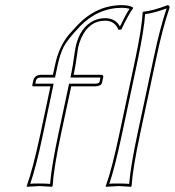

<svg xmlns="http://www.w3.org/2000/svg" viewBox="-20 -718 674 741"><path d="M280.3 -622.1Q353 -697.8 450.2 -698.2Q480.5 -697.8 493.7 -689V-686Q476.6 -663.6 448.2 -604L437 -603Q423.8 -637.2 386.7 -638.2Q323.2 -638.2 293 -569.8Q285.6 -552.7 281.7 -535.2Q280.3 -527.8 276.9 -503.4Q271 -460.4 266.1 -439L264.2 -429.2H372.1Q378.4 -427.7 378.9 -422.9L373.5 -397.9Q370.1 -385.7 347.7 -384.8H254.9L215.3 -200.2Q187 -67.4 183.1 0L180.2 2.9Q178.2 2.9 132.8 0L83.5 2.9L83 0Q106.4 -64 135.7 -200.2L174.8 -384.8H108.9Q104.5 -384.8 104.5 -388.7Q105 -390.1 105 -391.1L108.9 -409.2Q114.7 -428.2 136.2 -429.2H184.1L192.9 -469.2Q208 -540 248 -586.9Q258.8 -599.1 280.3 -622.1ZM440.4 -200.2 500.5 -481.9Q528.3 -613.3 530.3 -669.9L533.2 -672.9Q568.4 -675.8 627.4 -698.2Q635.3 -696.3 634.3 -688Q606.9 -606.9 584.5 -500L520.5 -200.2Q492.2 -67.4 487.8 0L485.4 2.9Q483.4 2.9 438 0L388.2 2.9V0Q411.6 -64 440.4 -200.2ZM287.6 -615.2Q238.3 -563.5 224.1 -533.7Q210.9 -506.3 202.6 -466.8L192.4 -418.9H136.2Q121.6 -418 118.7 -406.7L116.2 -395H187L145.5 -197.8Q118.7 -71.3 96.7 -8.8Q113.3 -10.3 132.8 -9.8Q156.7 -9.8 173.3 -8.3Q178.7 -75.7 205.6 -202.1L246.6 -395H347.7Q358.4 -395.5 363.8 -400.4L367.7 -418.9H252L256.3 -440.9Q260.7 -461.9 266.6 -503.9Q270 -529.3 272 -537.1Q288.1 -612.8 342.8 -638.7Q363.8 -647.9 386.7 -647.9Q426.3 -647 442.9 -615.7Q465.3 -662.1 480 -684.1Q466.3 -688 450.2 -688Q356.4 -687 287.6 -615.2ZM450.2 -197.8Q423.3 -71.3 401.9 -8.8Q418.5 -10.3 438 -9.8Q461.9 -9.8 478.5 -8.3Q483.9 -75.7 510.7 -202.1L574.7 -502Q597.2 -608.4 623 -685.5Q572.8 -667 540 -663.6Q536.6 -604.5 510.3 -480Z"/></svg>

Font: Linux Biolinum Outline O
Style: Italic
Weight: 400
Italic angle: -12°
Designer: Philipp H. Poll
Foundry: Philipp H. Poll
Version: Version 0.6.2